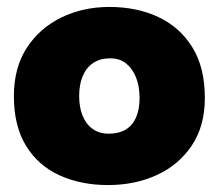

<svg xmlns="http://www.w3.org/2000/svg" viewBox="-20 -522 630 553"><path d="M291 11Q213 11 151.5 -17Q90 -45 55 -102Q20 -159 20 -245Q20 -327 57 -384Q94 -441 156.5 -471.5Q219 -502 295 -502Q375 -502 437 -472.5Q499 -443 534.5 -385Q570 -327 570 -240Q570 -159 532.5 -103Q495 -47 432 -18Q369 11 291 11ZM293 -137Q322 -137 341.5 -148.5Q361 -160 371.5 -183Q382 -206 382 -240Q382 -273 372 -298.5Q362 -324 343.5 -339Q325 -354 297 -354Q269 -354 249 -341Q229 -328 218.5 -303.5Q208 -279 208 -245Q208 -213 218 -188.5Q228 -164 247 -150.5Q266 -137 293 -137Z"/></svg>

Font: Catamaran Black
Style: Regular
Weight: 900
Designer: Pria Ravichandran
Version: Version 2.000